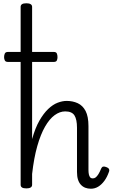

<svg xmlns="http://www.w3.org/2000/svg" viewBox="-20 -1135 690 1172"><path d="M535 17Q516 17 500.5 11Q485 5 473.5 -7.5Q462 -20 456 -39Q450 -58 450 -85V-355Q450 -406 434.5 -430.5Q419 -455 378 -455Q345 -455 313.5 -432Q282 -409 255 -362Q228 -315 207.5 -243Q187 -171 176 -73V-7Q176 4 167 9.5Q158 15 141 15Q123 15 114.5 9.5Q106 4 106 -7V-1093Q106 -1104 114.5 -1109.5Q123 -1115 141 -1115Q158 -1115 167 -1109.5Q176 -1104 176 -1093V-286Q195 -354 220.5 -398.5Q246 -443 274.5 -470Q303 -497 332 -508Q361 -519 387 -519Q424 -519 454.5 -505Q485 -491 502.5 -457.5Q520 -424 520 -365V-98Q520 -82 522.5 -70.5Q525 -59 530.5 -52.5Q536 -46 546 -46Q556 -46 564 -52Q572 -58 580.5 -71.5Q589 -85 598 -107Q602 -116 609.5 -118Q617 -120 629 -115Q641 -111 645 -103.5Q649 -96 645 -86Q634 -54 617 -31Q600 -8 579.5 4.5Q559 17 535 17ZM29 -757Q14 -757 9.5 -766Q5 -775 5 -786Q5 -799 9.5 -808.5Q14 -818 29 -818H308Q323 -818 327 -808.5Q331 -799 331 -786Q331 -775 327 -766Q323 -757 308 -757Z"/></svg>

Font: Playwrite FR Moderne Light
Style: Regular
Weight: 300
Version: Version 1.002